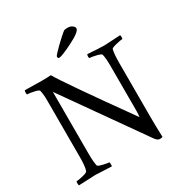

<svg xmlns="http://www.w3.org/2000/svg" viewBox="-192 -988 1087 1139"><g transform="rotate(-30 352.0 -418.0)"><path d="M676.8 -620.1Q667 -620.1 634.3 -612.3Q601.6 -604.5 599.6 -597.7Q591.8 -567.4 591.8 -506.8V-135.7Q591.8 -75.2 594.7 1Q590.8 4.9 575.2 4.9Q559.6 4.9 543.9 -17.6L165 -554.7V-137.7Q165 -73.2 171.9 -46.9Q173.8 -40 204.6 -32.7Q235.4 -25.4 245.1 -25.4Q248 -25.4 248.5 -13.7Q249 -2 247.1 2.9Q149.4 -2 134.8 -2L22.5 2.9Q19.5 0 19.5 -12.7Q19.5 -25.4 22.5 -25.4Q36.1 -25.4 66.9 -32.7Q97.7 -40 100.6 -48.8Q110.4 -74.2 110.4 -140.6V-524.4Q110.4 -572.3 103.5 -597.7Q100.6 -605.5 70.3 -611.8Q40 -618.2 26.4 -618.2Q22.5 -618.2 22.5 -630.4Q22.5 -642.6 26.4 -646.5Q102.5 -644.5 139.6 -644.5Q176.8 -644.5 204.1 -646.5Q240.2 -580.1 535.2 -168Q538.1 -184.6 538.1 -208V-511.7Q538.1 -571.3 531.2 -597.7Q528.3 -605.5 497.6 -612.8Q466.8 -620.1 454.1 -620.1Q450.2 -620.1 450.2 -631.3Q450.2 -642.6 454.1 -646.5Q530.3 -640.6 569.3 -640.6L678.7 -646.5Q680.7 -640.6 680.7 -630.4Q680.7 -620.1 676.8 -620.1ZM290 -723.6Q290 -730.5 335 -774.4Q379.9 -818.4 406.2 -837.9Q412.1 -840.8 430.7 -840.8Q449.2 -840.8 461.9 -831.5Q474.6 -822.3 474.6 -811.5Q474.6 -789.1 396.5 -750Q318.4 -710.9 299.8 -710.9Q290 -710.9 290 -723.6Z"/></g></svg>

Font: CrimsonText-Roman
Style: Roman
Weight: 400
Version: Version 0.13